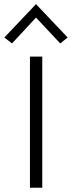

<svg xmlns="http://www.w3.org/2000/svg" viewBox="-36 -884 338 904"><path d="M105 0V-617.5H163V0ZM20.5 -679.5 -15.5 -707.5 133.5 -864.5 282.5 -707.5 247.5 -679.5 123.5 -812H143.5Z"/></svg>

Font: Karla Light
Style: Regular
Weight: 300
Designer: Jonathan Pinhorn
Version: Version 2.004;gftools[0.9.33]